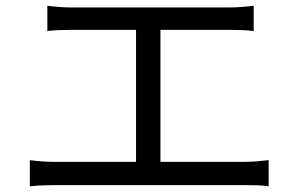

<svg xmlns="http://www.w3.org/2000/svg" viewBox="-20 -689 1040 669"><path d="M833 -125H539V-585H779C807 -585 839 -584 864 -581V-669C840 -666 810 -663 779 -663H229C209 -663 172 -665 145 -669V-581C170 -584 210 -585 229 -585H454V-125H172C143 -125 114 -127 84 -131V-40C115 -43 145 -44 172 -44H833C853 -44 889 -44 916 -40V-131L876 -127C863 -126 848 -125 833 -125Z"/></svg>

Font: Spoqa Han Sans Neo
Style: Regular
Weight: 400
Designer: [Spoqa Han Sans Neo] Dong-huui Kim ___ Younghwa Kang ___ Yujin Lee ___ [Noto Sans] Ryoko NISHIZUKA ____ (kana & ideograp
Foundry: Spoqa (http://www.spoqa-han-sans.com)
Version: Version 1.100;hotconv 1.0.109;makeotfexe 2.5.65596